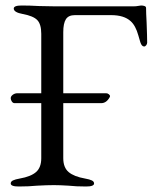

<svg xmlns="http://www.w3.org/2000/svg" viewBox="-20 -673 557 698"><path d="M513 -591Q515 -539 515 -518Q515 -513 511.5 -508.5Q508 -504 504 -504Q495 -504 490 -520Q488 -526 483 -544Q478 -562 471 -575Q464 -588 455 -596Q431 -618 384 -618H252Q229 -618 219.5 -603Q210 -588 210 -556V-334H366Q371 -334 375.5 -330.5Q380 -327 380 -323L379 -320Q367 -298 348 -298H210V-98Q210 -64 229.5 -47.5Q249 -31 289 -24Q306 -21 314 -17Q322 -13 322 -6Q322 5 293 5Q256 5 229 2Q197 0 176 0Q151 0 115 2Q85 5 48 5Q19 5 19 -6Q19 -13 27 -17Q35 -21 52 -24Q92 -31 111 -47.5Q130 -64 130 -98V-298H33Q27 -298 23 -304Q19 -310 19 -316Q19 -323 26.5 -328.5Q34 -334 43 -334H130V-550Q130 -585 115.5 -600Q101 -615 63 -622Q30 -628 30 -642Q30 -653 59 -653Q87 -653 123 -651L177 -650H467Q475 -650 482.5 -651.5Q490 -653 493 -653Q500 -653 505.5 -651Q511 -649 511 -644Q511 -627 513 -591Z"/></svg>

Font: EB Garamond
Style: Regular
Weight: 400
Designer: Georg Duffner and Octavio Pardo
Foundry: Georg Duffner
Version: Version 1.000; ttfautohint (v1.6)